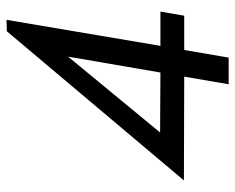

<svg xmlns="http://www.w3.org/2000/svg" viewBox="-88 -652 740 605"><g transform="rotate(-90 282.5 -350.0)"><path d="M356 -215 167 -216 406 -506ZM16 -141 343 -140 319 0H403L427 -140H535L548 -215H440L522 -700L486 -699Z"/></g></svg>

Font: Jost* 400 Book Italic
Style: Italic
Weight: 400
Italic angle: -10°
Version: Version 3.200; ttfautohint (v0.97) -l 8 -r 50 -G 200 -x 14 -